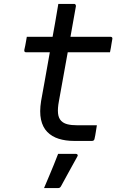

<svg xmlns="http://www.w3.org/2000/svg" viewBox="-20 -720 640 981"><path d="M117 -532H545Q550 -532 552.5 -529Q555 -526 554 -521Q552 -509 550 -498Q548 -487 546.5 -476Q545 -465 542 -453H113Q112 -453 109.5 -453.5Q107 -454 106 -455.5Q105 -457 104.5 -459Q104 -461 104 -464Q107 -476 109 -487Q111 -498 113 -509Q115 -520 117 -532ZM475 -80Q472 -63 469.5 -45.5Q467 -28 463 -11Q462 -5 458.5 -2.5Q455 0 450 0Q447 0 436.5 0Q426 0 411.5 0Q397 0 383 0Q369 0 358 0Q315 0 280 -11Q245 -22 221.5 -46Q198 -70 189.5 -109Q181 -148 190 -204Q199 -254 208 -303.5Q217 -353 225.5 -402Q234 -451 243 -500.5Q252 -550 261 -600Q265 -625 269.5 -650Q274 -675 278 -700Q299 -700 319 -700Q339 -700 359 -700Q362 -700 364 -698.5Q366 -697 367 -694.5Q368 -692 368 -689Q357 -629 346.5 -568.5Q336 -508 325 -447Q314 -386 303 -325Q292 -264 281 -203Q274 -166 276.5 -141Q279 -116 293 -102Q305 -90 325 -85Q345 -80 374 -80Q387 -80 402.5 -80Q418 -80 433 -80Q448 -80 461 -80ZM277 66Q294 66 309 66Q324 66 338.5 66Q353 66 367 66Q373 66 376 70Q379 74 375 80Q359 109 346.5 131.5Q334 154 321.5 177Q309 200 292 231Q290 235 286.5 238Q283 241 276 241Q262 241 244 241Q226 241 205 241Q219 208 231 179.5Q243 151 254.5 123Q266 95 277 66Z"/></svg>

Font: Rec Mono Linear
Style: Italic
Weight: 400
Italic angle: -10°
Monospace: yes
Version: Version 1.085; ttfautohint (v1.8.4.7-5d5b)